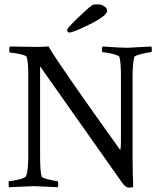

<svg xmlns="http://www.w3.org/2000/svg" viewBox="-20 -861 744 886"><path d="M676.8 -620.1Q667 -620.1 634.3 -612.3Q601.6 -604.5 599.6 -597.7Q591.8 -567.4 591.8 -506.8V-135.7Q591.8 -75.2 594.7 1Q590.8 4.9 575.2 4.9Q559.6 4.9 543.9 -17.6L165 -554.7V-137.7Q165 -73.2 171.9 -46.9Q173.8 -40 204.6 -32.7Q235.4 -25.4 245.1 -25.4Q248 -25.4 248.5 -13.7Q249 -2 247.1 2.9Q149.4 -2 134.8 -2L22.5 2.9Q19.5 0 19.5 -12.7Q19.5 -25.4 22.5 -25.4Q36.1 -25.4 66.9 -32.7Q97.7 -40 100.6 -48.8Q110.4 -74.2 110.4 -140.6V-524.4Q110.4 -572.3 103.5 -597.7Q100.6 -605.5 70.3 -611.8Q40 -618.2 26.4 -618.2Q22.5 -618.2 22.5 -630.4Q22.5 -642.6 26.4 -646.5Q102.5 -644.5 139.6 -644.5Q176.8 -644.5 204.1 -646.5Q240.2 -580.1 535.2 -168Q538.1 -184.6 538.1 -208V-511.7Q538.1 -571.3 531.2 -597.7Q528.3 -605.5 497.6 -612.8Q466.8 -620.1 454.1 -620.1Q450.2 -620.1 450.2 -631.3Q450.2 -642.6 454.1 -646.5Q530.3 -640.6 569.3 -640.6L678.7 -646.5Q680.7 -640.6 680.7 -630.4Q680.7 -620.1 676.8 -620.1ZM290 -723.6Q290 -730.5 335 -774.4Q379.9 -818.4 406.2 -837.9Q412.1 -840.8 430.7 -840.8Q449.2 -840.8 461.9 -831.5Q474.6 -822.3 474.6 -811.5Q474.6 -789.1 396.5 -750Q318.4 -710.9 299.8 -710.9Q290 -710.9 290 -723.6Z"/></svg>

Font: CrimsonText-Roman
Style: Roman
Weight: 400
Version: Version 0.13